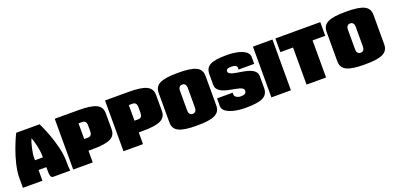

<svg xmlns="http://www.w3.org/2000/svg" viewBox="-4 -1184 3779 1848"><g transform="rotate(-20 1885.0 -260.0)"><path d="M135 -520C135 -520 15 -280 15 -100V0H215V-110H295V-70C295 -35 298 0 325 0H500C497 -20 495 -49 495 -80V-100C495 -280 375 -520 375 -520ZM215 -210V-242C215 -284 238 -384 255 -420C273 -384 295 -284 295 -242V-210Z M730 -400H770C796 -400 810 -382 810 -350V-290C810 -258 796 -240 770 -240H730ZM530 -520V0H730V-120H770C945 -120 1010 -152 1010 -240V-400C1010 -488 945 -520 770 -520Z M1245 -400H1285C1311 -400 1325 -382 1325 -350V-290C1325 -258 1311 -240 1285 -240H1245ZM1045 -520V0H1245V-120H1285C1460 -120 1525 -152 1525 -240V-400C1525 -488 1460 -520 1285 -520Z M1795 -530C1620 -530 1555 -498 1555 -410V-110C1555 -22 1620 10 1795 10C1970 10 2035 -22 2035 -110V-410C2035 -498 1970 -530 1795 -530ZM1795 -410C1821 -410 1835 -392 1835 -360V-160C1835 -128 1821 -110 1795 -110C1769 -110 1755 -128 1755 -160V-360C1755 -392 1769 -410 1795 -410Z M2065 -170V-90C2065 -25 2171 10 2295 10C2463 10 2525 -22 2525 -110V-230C2525 -360 2245 -310 2245 -380C2245 -402 2260 -410 2300 -410C2329 -410 2355 -400 2355 -380V-360H2515V-430C2515 -495 2419 -530 2295 -530C2127 -530 2075 -498 2075 -410V-305C2075 -175 2345 -220 2345 -150C2345 -121 2329 -110 2285 -110C2253 -110 2225 -130 2225 -150V-170Z M2560 -520V0H2760V-520Z M2790 -520V-380H2920V0H3120V-380H3250V-520Z M3515 -530C3340 -530 3275 -498 3275 -410V-110C3275 -22 3340 10 3515 10C3690 10 3755 -22 3755 -110V-410C3755 -498 3690 -530 3515 -530ZM3515 -410C3541 -410 3555 -392 3555 -360V-160C3555 -128 3541 -110 3515 -110C3489 -110 3475 -128 3475 -160V-360C3475 -392 3489 -410 3515 -410Z"/></g></svg>

Font: MikodacsPCS
Style: Regular
Weight: 900
Designer: gluk (gluksza@wp.pl)
Foundry: gluk (gluksza@wp.pl)
Version: Version 0.27